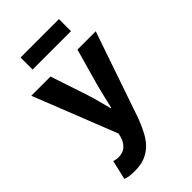

<svg xmlns="http://www.w3.org/2000/svg" viewBox="-263 -769 1047 1047"><g transform="rotate(-45 260.5 -245.5)"><path d="M120 194Q97 194 81 191.5Q65 189 50 184L76 72Q83 74 92 76Q101 78 109 78Q146 78 166 60Q186 42 196 13L203 -13L12 -496H160L231 -283Q242 -249 251 -214Q260 -179 270 -142H274Q282 -177 290.5 -212.5Q299 -248 308 -283L368 -496H509L337 5Q319 52 299.5 87.5Q280 123 254.5 146.5Q229 170 196.5 182Q164 194 120 194ZM118 -592V-685H414V-592Z"/></g></svg>

Font: Font
Style: ¶
Weight: 700
Designer: Paul D. Hunt
Foundry: Adobe Systems Incorporated
Version: Version 3.000